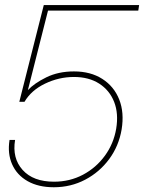

<svg xmlns="http://www.w3.org/2000/svg" viewBox="-20 -748 583 777"><path d="M197.8 9.8Q135.3 9.8 91.8 -14.9Q48.3 -39.6 29.1 -83Q9.8 -126.5 18.6 -181.6H41Q28.8 -107.9 71.5 -60.3Q114.3 -12.7 198.7 -12.7Q262.7 -12.7 315.9 -41Q369.1 -69.3 404.5 -117.9Q439.9 -166.5 450.2 -227.1Q460.4 -288.6 441.9 -335.7Q423.3 -382.8 381.3 -409.7Q339.4 -436.5 279.3 -436.5Q218.3 -436.5 162.1 -409.4Q106 -382.3 79.1 -335.9H58.1L157.2 -727.5H543L539.6 -705.1H174.3L92.8 -383.3Q118.7 -411.1 167.5 -435.1Q216.3 -459 279.3 -459Q346.7 -459 394 -428.7Q441.4 -398.4 462.4 -345.5Q483.4 -292.5 472.2 -224.1Q460.9 -157.2 421.9 -104.2Q382.8 -51.3 324.7 -20.8Q266.6 9.8 197.8 9.8Z"/></svg>

Font: Inter Display Thin
Style: Italic
Weight: 100
Italic angle: -9.39999°
Designer: Rasmus Andersson
Foundry: rsms
Version: Version 4.000;git-a52131595